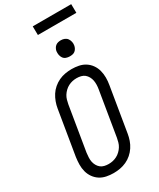

<svg xmlns="http://www.w3.org/2000/svg" viewBox="-275 -1207 1075 1297"><g transform="rotate(-30 262.5 -558.0)"><path d="M203 8Q175 8 147.5 2.5Q120 -3 97.5 -17.5Q75 -32 59.5 -54Q44 -76 37 -102.5Q30 -129 30.5 -157.5Q31 -186 35 -214L92 -559Q96 -584 105 -608.5Q114 -633 128 -655Q142 -677 162.5 -694.5Q183 -712 206.5 -723Q230 -734 255.5 -738.5Q281 -743 306 -743Q334 -743 361.5 -737.5Q389 -732 411.5 -717.5Q434 -703 449.5 -681Q465 -659 472 -632.5Q479 -606 479 -577.5Q479 -549 474 -521L417 -176Q413 -151 404.5 -126.5Q396 -102 381.5 -80Q367 -58 347 -40.5Q327 -23 303 -12Q279 -1 253.5 3.5Q228 8 203 8ZM204 -62Q221 -62 237 -65.5Q253 -69 268.5 -77Q284 -85 297 -97.5Q310 -110 319 -124.5Q328 -139 332.5 -155Q337 -171 340 -187L397 -532Q400 -549 400.5 -566.5Q401 -584 398 -600Q395 -616 387 -630.5Q379 -645 367 -655Q355 -665 338.5 -669Q322 -673 305 -673Q288 -673 272 -669.5Q256 -666 240.5 -658Q225 -650 212 -637.5Q199 -625 190 -610.5Q181 -596 176.5 -580Q172 -564 169 -548L112 -203Q110 -186 109 -168.5Q108 -151 111 -135Q114 -119 122 -104.5Q130 -90 142 -80Q154 -70 170.5 -66Q187 -62 204 -62ZM340 -823Q325 -823 311.5 -828Q298 -833 290 -844.5Q282 -856 279.5 -870.5Q277 -885 279 -900Q281 -910 286.5 -920Q292 -930 300.5 -936.5Q309 -943 319.5 -945.5Q330 -948 341 -948Q356 -948 369.5 -942.5Q383 -937 391 -925.5Q399 -914 402 -899.5Q405 -885 402 -870Q400 -860 394.5 -850Q389 -840 380.5 -833.5Q372 -827 361.5 -825Q351 -823 340 -823ZM225 -1056 224 -1124H524L525 -1056Z"/></g></svg>

Font: Iosevka Curly
Style: Italic
Weight: 400
Italic angle: -9°
Monospace: yes
Designer: Belleve Invis
Foundry: Belleve Invis
Version: Version 22.1.2; ttfautohint (v1.8.4)